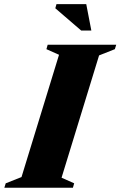

<svg xmlns="http://www.w3.org/2000/svg" viewBox="-58 -886 568 906"><path d="M220.5 -627.5 161 -654 167 -675H490.5L484 -654L409.5 -624.5L232.5 -47.5L292 -21L286 0H-37.5L-31 -21L43.5 -50.5ZM373 -742H325L203 -847L208.5 -866.5H349Z"/></svg>

Font: Newsreader 24pt ExtraBold
Style: Italic
Weight: 800
Italic angle: -17°
Designer: Hugues Gentile
Foundry: Production Type
Version: Version 1.003